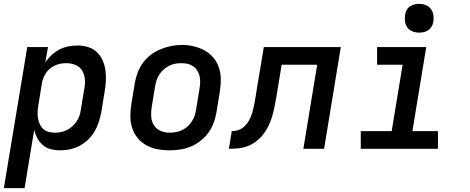

<svg xmlns="http://www.w3.org/2000/svg" viewBox="-27 -775 2447 1000"><path d="M-7 205 115 -530H223L209 -450Q223 -471 242 -488.5Q261 -506 283.5 -517.5Q306 -529 329.5 -533.5Q353 -538 377 -538Q405 -538 431.5 -530Q458 -522 477 -504Q496 -486 507 -461.5Q518 -437 522 -410Q526 -383 524.5 -354.5Q523 -326 518 -298L500 -188Q495 -163 487 -138Q479 -113 465 -89.5Q451 -66 431 -47Q411 -28 387 -15.5Q363 -3 337.5 2.5Q312 8 286 8Q261 8 237.5 2Q214 -4 196.5 -19Q179 -34 168 -54.5Q157 -75 151 -98L101 205ZM258 -84Q274 -84 290 -87Q306 -90 321 -97.5Q336 -105 349 -116.5Q362 -128 371.5 -142Q381 -156 386.5 -171.5Q392 -187 394 -203L412 -313Q417 -338 415 -362.5Q413 -387 401 -407Q389 -427 366.5 -436.5Q344 -446 319 -446Q304 -446 289.5 -443.5Q275 -441 260.5 -434.5Q246 -428 233.5 -418Q221 -408 212.5 -395Q204 -382 198.5 -368Q193 -354 191 -339L173 -229Q170 -212 169 -195Q168 -178 170.5 -161.5Q173 -145 179.5 -130Q186 -115 197.5 -104Q209 -93 225 -88.5Q241 -84 258 -84Z M854 8Q823 8 792 2Q761 -4 735 -18.5Q709 -33 690 -56Q671 -79 661.5 -108Q652 -137 652 -168.5Q652 -200 657 -232L675 -342Q680 -370 690 -397Q700 -424 717.5 -448Q735 -472 759 -490Q783 -508 810.5 -519Q838 -530 865.5 -535.5Q893 -541 921 -541Q953 -541 983.5 -533.5Q1014 -526 1040 -511.5Q1066 -497 1085 -474Q1104 -451 1113.5 -422Q1123 -393 1123 -361.5Q1123 -330 1118 -298L1100 -188Q1095 -160 1085 -133Q1075 -106 1057.5 -82.5Q1040 -59 1016 -40.5Q992 -22 965 -11Q938 0 910 4Q882 8 854 8ZM856 -84Q873 -84 889 -87Q905 -90 920.5 -97Q936 -104 949 -115.5Q962 -127 971.5 -141.5Q981 -156 986.5 -171.5Q992 -187 994 -203L1012 -313Q1015 -330 1015.5 -346.5Q1016 -363 1012.5 -378.5Q1009 -394 1000.5 -407.5Q992 -421 979 -430Q966 -439 950 -442.5Q934 -446 917 -446Q901 -446 885 -443Q869 -440 854 -432.5Q839 -425 826 -413.5Q813 -402 803.5 -388Q794 -374 789 -358.5Q784 -343 781 -327L763 -217Q759 -192 760.5 -167.5Q762 -143 774.5 -123Q787 -103 809 -93.5Q831 -84 856 -84Z M1165 0 1180 -92Q1195 -92 1210 -96Q1225 -100 1237.5 -109.5Q1250 -119 1259.5 -131.5Q1269 -144 1275.5 -158.5Q1282 -173 1286.5 -187.5Q1291 -202 1294 -216.5Q1297 -231 1300 -246Q1303 -261 1305 -276Q1305 -276 1305 -277Q1305 -278 1306 -279V-280Q1306 -281 1306 -282Q1306 -283 1306 -283L1347 -530H1748L1661 0H1553L1625 -438H1440L1412 -268Q1408 -244 1403 -219.5Q1398 -195 1391 -170.5Q1384 -146 1373 -122.5Q1362 -99 1346 -78Q1330 -57 1308.5 -40Q1287 -23 1263 -14Q1239 -5 1214 -2.5Q1189 0 1165 0Z M1852 0V-92H2013L2070 -438H1937V-530H2193L2121 -92H2254V0ZM2156 -605Q2138 -605 2121.5 -611.5Q2105 -618 2095 -631.5Q2085 -645 2082.5 -662.5Q2080 -680 2083 -698Q2085 -711 2091 -722.5Q2097 -734 2108 -741.5Q2119 -749 2131.5 -752Q2144 -755 2156 -755Q2174 -755 2190.5 -748.5Q2207 -742 2217 -728.5Q2227 -715 2230 -697.5Q2233 -680 2230 -662Q2228 -649 2221.5 -637.5Q2215 -626 2204.5 -618.5Q2194 -611 2181.5 -608Q2169 -605 2156 -605Z"/></svg>

Font: Iosevka Curly SmBdExObl
Style: Regular
Weight: 600
Width: 7
Italic angle: -9°
Monospace: yes
Designer: Belleve Invis
Foundry: Belleve Invis
Version: Version 11.1.0; ttfautohint (v1.8.3)